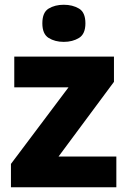

<svg xmlns="http://www.w3.org/2000/svg" viewBox="-20 -787 537 807"><path d="M469 0H26V-98L268 -420H40V-549H459V-443L226 -129H469ZM248 -767Q285 -767 312 -751Q339 -735 339 -689Q339 -644 312 -627.5Q285 -611 248 -611Q211 -611 184.5 -627.5Q158 -644 158 -689Q158 -735 184.5 -751Q211 -767 248 -767Z"/></svg>

Font: Noto Sans Gujarati ExtraBold
Style: Regular
Weight: 800
Designer: Jelle Bosma - Monotype Design Team, Universal Thirst
Foundry: Monotype Imaging Inc.
Version: Version 2.106; ttfautohint (v1.8.4.7-5d5b)